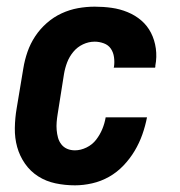

<svg xmlns="http://www.w3.org/2000/svg" viewBox="-20 -548 540 576"><path d="M205 8Q175 8 146.5 2Q118 -4 94.5 -19Q71 -34 55 -57Q39 -80 31.5 -107Q24 -134 24.5 -164Q25 -194 30 -223L50 -343Q54 -368 62.5 -392.5Q71 -417 85.5 -439Q100 -461 120.5 -479Q141 -497 165 -508Q189 -519 214 -523.5Q239 -528 264 -528Q290 -528 315 -524.5Q340 -521 363 -511.5Q386 -502 404 -486.5Q422 -471 433 -449.5Q444 -428 447.5 -402.5Q451 -377 446 -351Q446 -350 446 -348Q446 -346 445 -345H321Q321 -345 321.5 -346Q322 -347 322 -348Q324 -362 322 -376.5Q320 -391 312.5 -402Q305 -413 291.5 -418Q278 -423 264 -423Q246 -423 229 -415Q212 -407 200 -392.5Q188 -378 181.5 -361Q175 -344 172 -326L153 -206Q151 -194 150 -182Q149 -170 150 -158Q151 -146 154 -135Q157 -124 164 -115Q171 -106 181.5 -101.5Q192 -97 205 -97Q222 -97 239.5 -105.5Q257 -114 268.5 -129Q280 -144 287 -161Q294 -178 297 -196H421Q416 -170 407 -144.5Q398 -119 384 -95.5Q370 -72 350.5 -51.5Q331 -31 307 -17.5Q283 -4 256.5 2Q230 8 205 8Z"/></svg>

Font: Iosevka SS04 Extrabold Oblique
Style: Regular
Weight: 800
Italic angle: -9°
Monospace: yes
Designer: Belleve Invis
Foundry: Belleve Invis
Version: Version 19.0.0; ttfautohint (v1.8.4)